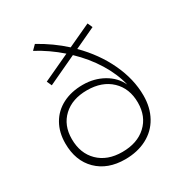

<svg xmlns="http://www.w3.org/2000/svg" viewBox="-175 -863 921 984"><g transform="rotate(-30 285.5 -371.0)"><path d="M525 -236Q525 -165 495 -111Q465 -57 409.5 -28Q354 1 281 1Q178 1 116.5 -59.5Q55 -120 55 -223Q55 -288 83 -337Q111 -386 162.5 -412.5Q214 -439 282 -439Q349 -439 403 -408.5Q457 -378 481 -326Q464 -397 421 -466.5Q378 -536 315 -596L144 -516L131 -545L290 -619Q224 -677 149 -717L175 -743Q258 -697 325 -636L461 -699L474 -670L350 -612Q433 -529 479 -431Q525 -333 525 -236ZM482 -219Q482 -303 429 -353.5Q376 -404 287 -404Q199 -404 147 -355.5Q95 -307 95 -226Q95 -141 147 -90Q199 -39 287 -39Q376 -39 429 -88Q482 -137 482 -219Z"/></g></svg>

Font: TypoPRO Montserrat
Style: Regular
Weight: 275
Designer: Julieta Ulanovsky
Foundry: Julieta Ulanovsky
Version: Version 6.001